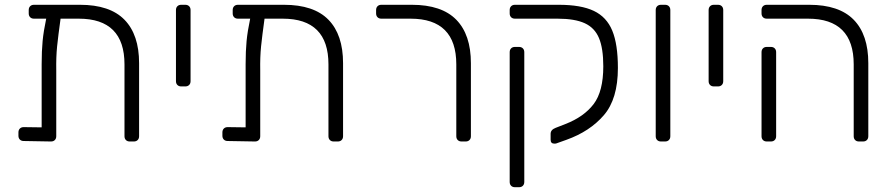

<svg xmlns="http://www.w3.org/2000/svg" viewBox="-20 -591 3725 802"><path d="M314 -571Q439 -571 500 -508.5Q561 -446 561 -327V-22Q561 -12 555 -6Q549 0 539 0H522Q512 0 506 -6Q500 -12 500 -22V-322Q500 -513 309 -513H233Q223 -441 218.5 -397Q214 -353 215 -297V-22Q215 -12 209 -6Q203 0 193 0L79 -2Q69 -2 63 -8Q57 -14 57 -24V-38Q57 -48 63 -54Q69 -60 79 -60L154 -59V-292V-323Q154 -378 158 -419.5Q162 -461 173 -513H122Q112 -513 106 -519Q100 -525 100 -535V-549Q100 -559 106 -565Q112 -571 122 -571Z M737 -230Q727 -230 721 -236Q715 -242 715 -252V-549Q715 -559 721 -565Q727 -571 737 -571H754Q764 -571 770 -565Q776 -559 776 -549V-252Q776 -242 770 -236Q764 -230 754 -230Z M1166 -571Q1291 -571 1352 -508.5Q1413 -446 1413 -327V-22Q1413 -12 1407 -6Q1401 0 1391 0H1374Q1364 0 1358 -6Q1352 -12 1352 -22V-322Q1352 -513 1161 -513H1085Q1075 -441 1070.5 -397Q1066 -353 1067 -297V-22Q1067 -12 1061 -6Q1055 0 1045 0L931 -2Q921 -2 915 -8Q909 -14 909 -24V-38Q909 -48 915 -54Q921 -60 931 -60L1006 -59V-292V-323Q1006 -378 1010 -419.5Q1014 -461 1025 -513H974Q964 -513 958 -519Q952 -525 952 -535V-549Q952 -559 958 -565Q964 -571 974 -571Z M1908 0Q1898 0 1892 -6Q1886 -12 1886 -22V-322Q1886 -513 1695 -513H1573Q1563 -513 1557 -519Q1551 -525 1551 -535V-549Q1551 -559 1557 -565Q1563 -571 1573 -571H1700Q1825 -571 1886 -508.5Q1947 -446 1947 -327V-22Q1947 -12 1941 -6Q1935 0 1925 0Z M2304 8Q2301 9 2296 9Q2280 9 2280 -7V-32Q2280 -49 2301 -57L2342 -73Q2419 -103 2459.5 -156Q2500 -209 2500 -314Q2500 -389 2482 -432Q2464 -475 2422.5 -494Q2381 -513 2309 -513H2131Q2121 -513 2115 -519Q2109 -525 2109 -535V-549Q2109 -559 2115 -565Q2121 -571 2131 -571H2314Q2407 -571 2460.5 -545.5Q2514 -520 2537.5 -463Q2561 -406 2561 -307Q2561 -178 2502.5 -110Q2444 -42 2346 -7ZM2131 191Q2121 191 2115 185Q2109 179 2109 169V-373Q2109 -383 2115 -389Q2121 -395 2131 -395H2148Q2158 -395 2164 -389Q2170 -383 2170 -373V169Q2170 179 2164 185Q2158 191 2148 191Z M2741 0Q2731 0 2725 -6Q2719 -12 2719 -22V-549Q2719 -559 2725 -565Q2731 -571 2741 -571H2758Q2768 -571 2774 -565Q2780 -559 2780 -549V-22Q2780 -12 2774 -6Q2768 0 2758 0Z M2962 -230Q2952 -230 2946 -236Q2940 -242 2940 -252V-549Q2940 -559 2946 -565Q2952 -571 2962 -571H2979Q2989 -571 2995 -565Q3001 -559 3001 -549V-252Q3001 -242 2995 -236Q2989 -230 2979 -230Z M3568 0Q3558 0 3552 -6Q3546 -12 3546 -22V-322Q3546 -513 3355 -513H3183Q3173 -513 3167 -519Q3161 -525 3161 -535V-549Q3161 -559 3167 -565Q3173 -571 3183 -571H3360Q3485 -571 3546 -508.5Q3607 -446 3607 -327V-22Q3607 -12 3601 -6Q3595 0 3585 0ZM3183 0Q3173 0 3167 -6Q3161 -12 3161 -22V-373Q3161 -383 3167 -389Q3173 -395 3183 -395H3200Q3210 -395 3216 -389Q3222 -383 3222 -373V-22Q3222 -12 3216 -6Q3210 0 3200 0Z"/></svg>

Font: Rubik AZ
Style: Regular
Weight: 300
Designer: Hubert and Fischer
Foundry: Hubert & Fischer
Version: Version 2.000